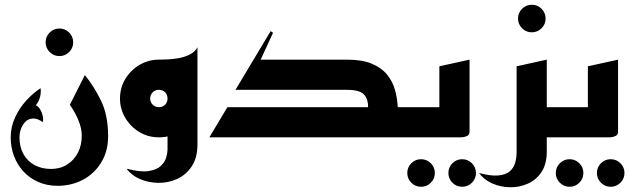

<svg xmlns="http://www.w3.org/2000/svg" viewBox="-20 -578 2648 808"><path d="M230 -342Q206 -342 189 -359Q172 -376 172 -400Q172 -424 189 -441Q206 -458 230 -458Q254 -458 271 -441Q288 -424 288 -400Q288 -376 271 -359Q254 -342 230 -342Z M222 204Q178 204 141.5 188Q105 172 79 144Q53 116 39 79Q25 42 25 0Q25 -44 43.5 -84Q62 -124 91 -155.5Q120 -187 151 -207Q153 -188 148.5 -170Q144 -152 131 -135Q142 -130 149.5 -117Q157 -104 160 -89.5Q163 -75 160 -64Q149 -72 138.5 -76Q128 -80 117 -79Q93 -78 77.5 -54Q62 -30 62 0Q62 41 79 71Q96 101 126 117Q156 133 195 133Q233 133 262.5 114.5Q292 96 308.5 63.5Q325 31 324 -11Q323 -35 315 -58.5Q307 -82 295.5 -102.5Q284 -123 274 -137L337 -262Q375 -216 405 -154.5Q435 -93 435 -5Q435 59 405.5 106.5Q376 154 328 179Q280 204 222 204Z M513 132Q570 147 604.5 142Q639 137 656.5 120.5Q674 104 679.5 84.5Q685 65 685 52V-128L811 -163V29Q811 86 787 122Q763 158 725.5 175Q688 192 646.5 191.5Q605 191 569 175.5Q533 160 513 132ZM811 -163 649 -327Q662 -327 685 -328Q708 -329 733 -333.5Q758 -338 779.5 -349Q801 -360 811 -379ZM649 0Q604 0 567 -22Q530 -44 507.5 -81.5Q485 -119 485 -163Q485 -209 507.5 -246Q530 -283 567.5 -305Q605 -327 649 -327Q694 -327 730.5 -305Q767 -283 789 -246Q811 -209 811 -163Q811 -118 789 -81Q767 -44 730.5 -22Q694 0 649 0ZM649 -127Q665 -127 675 -137.5Q685 -148 685 -163Q685 -179 675 -189.5Q665 -200 649 -200Q633 -200 622.5 -189.5Q612 -179 612 -163Q612 -148 622.5 -137.5Q633 -127 649 -127Z M861 0 937 -127H1529Q1530 -159 1512.5 -179.5Q1495 -200 1439 -200H971L1119 -447L1129 -440L1077 -327H1439Q1504 -327 1544.5 -310Q1585 -293 1608.5 -264.5Q1632 -236 1642 -200.5Q1652 -165 1654 -127H1776V0Z M1925 208Q1901 208 1884 191Q1867 174 1867 150Q1867 126 1884 109Q1901 92 1925 92Q1949 92 1966 109Q1983 126 1983 150Q1983 174 1966 191Q1949 208 1925 208ZM1752 208Q1728 208 1711 191Q1694 174 1694 150Q1694 126 1711 109Q1728 92 1752 92Q1776 92 1793 109Q1810 126 1810 150Q1810 174 1793 191Q1776 208 1752 208Z M1736 0V-127H1829V-299L1956 -327V-23Q1956 -11 1946 -6Q1936 -1 1926 -0.5Q1916 0 1916 0Z M2218 -442Q2194 -442 2177 -459Q2160 -476 2160 -500Q2160 -524 2177 -541Q2194 -558 2218 -558Q2242 -558 2259 -541Q2276 -524 2276 -500Q2276 -476 2259 -459Q2242 -442 2218 -442Z M2255 0V-127H2401V0ZM1996 150Q2044 163 2075.5 160.5Q2107 158 2124 144Q2141 130 2147.5 108.5Q2154 87 2154 63V-299L2281 -327V60Q2281 113 2258.5 146.5Q2236 180 2200 195.5Q2164 211 2124.5 210Q2085 209 2050.5 193.5Q2016 178 1996 150Z M2550 208Q2526 208 2509 191Q2492 174 2492 150Q2492 126 2509 109Q2526 92 2550 92Q2574 92 2591 109Q2608 126 2608 150Q2608 174 2591 191Q2574 208 2550 208ZM2377 208Q2353 208 2336 191Q2319 174 2319 150Q2319 126 2336 109Q2353 92 2377 92Q2401 92 2418 109Q2435 126 2435 150Q2435 174 2418 191Q2401 208 2377 208Z M2361 0V-127H2454V-299L2581 -327V-23Q2581 -11 2571 -6Q2561 -1 2551 -0.5Q2541 0 2541 0Z"/></svg>

Font: Reem Kufi Fun SemiBold
Style: Regular
Weight: 600
Designer: Khaled Hosny
Version: Version 1.005